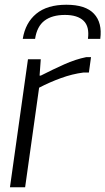

<svg xmlns="http://www.w3.org/2000/svg" viewBox="-20 -790 445 810"><path d="M76 -626Q87 -694 133 -732Q179 -770 260 -770Q341 -770 376.5 -732Q412 -694 403 -626H351Q358 -678 332.5 -702.5Q307 -727 254 -727Q200 -727 168 -703Q136 -679 128 -626ZM98 -540H152L147 -471H152Q203 -497 251 -518.5Q299 -540 344 -549H364L355 -484H332Q285 -478 237 -460.5Q189 -443 145 -420L86 0H22Z"/></svg>

Font: Plata Sans Light
Style: Italic
Weight: 300
Italic angle: -8°
Designer: Pablo Impallari, Andres Torresi, & Cristiano Sobral
Foundry: Pablo Impallari, Andres Torresi, & Cristiano Sobral
Version: Version 1.00;December 28, 2019;FontCreator 12.0.0.2547 64-bi